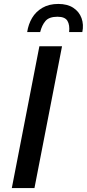

<svg xmlns="http://www.w3.org/2000/svg" viewBox="-20 -955 441 975"><path d="M180 -720H295L155 0H40ZM276 -935Q322 -935 352 -915.5Q382 -896 394 -863Q406 -830 398 -792H331Q335 -828 322.5 -849Q310 -870 272 -870Q230 -870 211.5 -849Q193 -828 184 -792H118Q124 -832 143 -864Q162 -896 195.5 -915.5Q229 -935 276 -935Z"/></svg>

Font: Kufam Medium
Style: Italic
Weight: 500
Italic angle: -11°
Designer: Artur Schmal
Foundry: Original Type
Version: Version 1.301; ttfautohint (v1.8.3)